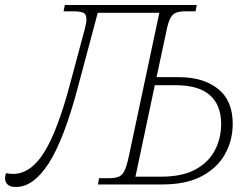

<svg xmlns="http://www.w3.org/2000/svg" viewBox="-60 -734 1001 764"><path d="M4 10Q-20 10 -30 0Q-40 -10 -40 -25Q-40 -34 -36 -45Q-22 -42 -8 -42Q62 -42 115.5 -127.5Q169 -213 218 -397L278 -621Q284 -644 284 -657Q284 -679 269.5 -684Q255 -689 232 -689H193L198 -714H723L718 -689H679Q655 -689 640.5 -683.5Q626 -678 617 -660Q608 -642 601 -605L563 -427H651Q749 -427 807.5 -380.5Q866 -334 866 -241Q866 -176 835.5 -121Q805 -66 743 -33Q681 0 585 0H330L334 -25H373Q397 -25 411.5 -30.5Q426 -36 435 -54Q444 -72 452 -109L574 -683H329L251 -391Q195 -179 134 -84.5Q73 10 4 10ZM638 -395H556L479 -31H581Q665 -31 717.5 -59.5Q770 -88 795 -136Q820 -184 820 -241Q820 -315 775.5 -355Q731 -395 638 -395Z"/></svg>

Font: Noto Serif ExtraLight
Style: Italic
Weight: 200
Italic angle: -12°
Designer: Monotype Design Team
Foundry: Monotype Imaging Inc.
Version: Version 2.014; ttfautohint (v1.8.4.7-5d5b)